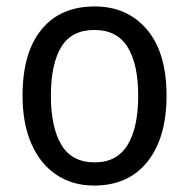

<svg xmlns="http://www.w3.org/2000/svg" viewBox="-20 -566 586 596"><path d="M497 -269Q497 -139 438 -64.5Q379 10 272 10Q205 10 155 -23.5Q105 -57 77.5 -119.5Q50 -182 50 -269Q50 -402 108.5 -474Q167 -546 274 -546Q375 -546 436 -474.5Q497 -403 497 -269ZM138 -269Q138 -171 170.5 -116.5Q203 -62 274 -62Q343 -62 376 -116Q409 -170 409 -269Q409 -367 376 -420Q343 -473 273 -473Q202 -473 170 -420Q138 -367 138 -269Z"/></svg>

Font: Noto Sans Tamil SemiCondensed
Style: Regular
Weight: 400
Width: 4
Designer: Jelle Bosma - Monotype Design Team
Foundry: Monotype Imaging Inc.
Version: Version 2.004; ttfautohint (v1.8.4.7-5d5b)